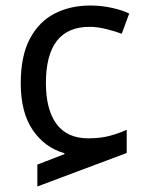

<svg xmlns="http://www.w3.org/2000/svg" viewBox="-20 -566 526 694"><path d="M115 108V29L213 -9V-12Q141 -33 98 -96.5Q55 -160 55 -265Q55 -364 88 -426Q121 -488 177.5 -517Q234 -546 306 -546Q347 -546 385 -537.5Q423 -529 447 -517L420 -444Q396 -453 364 -461Q332 -469 304 -469Q146 -469 146 -266Q146 -169 184.5 -117.5Q223 -66 299 -66Q343 -66 376.5 -75Q410 -84 438 -97V-13Z"/></svg>

Font: Noto Sans Living
Style: Regular
Weight: 400
Designer: Monotype Design Team
Foundry: Monotype Imaging Inc.
Version: Version 2.013; ttfautohint (v1.8.4.7-5d5b)